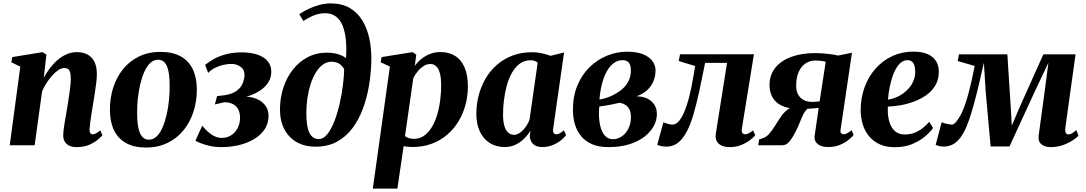

<svg xmlns="http://www.w3.org/2000/svg" viewBox="-20 -851 6364 1125"><path d="M236.5 -395Q251.5 -423.5 271.5 -450.2Q291.5 -477 316.2 -498.5Q341 -520 369.5 -532.8Q398 -545.5 430.5 -545.5Q485.5 -545.5 516.5 -513.2Q547.5 -481 547.5 -416Q547.5 -395 544 -365.8Q540.5 -336.5 535.5 -305Q530.5 -273.5 526 -245.5Q522 -220 517.2 -191.5Q512.5 -163 509 -137Q505.5 -111 504.5 -93Q504.5 -75.5 510 -69.8Q515.5 -64 522.5 -64Q531 -64 541.8 -69.2Q552.5 -74.5 567.5 -87L580 -59Q572 -48.5 552.2 -32Q532.5 -15.5 502 -2.2Q471.5 11 429 11Q401 11 383.5 1.5Q366 -8 358 -23.8Q350 -39.5 350.5 -60Q350.5 -70.5 352.5 -88.5Q354.5 -106.5 358.2 -128.8Q362 -151 366 -174.2Q370 -197.5 373.5 -218Q377 -240.5 380.8 -264.2Q384.5 -288 387.8 -311Q391 -334 393 -354.8Q395 -375.5 394.5 -391.5Q394.5 -414.5 390.8 -427.8Q387 -441 378.8 -446.8Q370.5 -452.5 356.5 -452.5Q340.5 -452.5 322.5 -440.8Q304.5 -429 286.8 -409.5Q269 -390 253.2 -365.5Q237.5 -341 226.5 -315L183 0H37L99 -460.5L46.5 -486L52 -516.5L229.5 -545.5L252 -531Z M920 -547Q991 -547 1038.2 -521Q1085.5 -495 1109.2 -446Q1133 -397 1133.5 -327.5Q1133.5 -259 1113.8 -197.2Q1094 -135.5 1055.8 -88.2Q1017.5 -41 961.8 -13.8Q906 13.5 835 13.5Q765.5 13.5 718.5 -12.8Q671.5 -39 648 -88Q624.5 -137 624 -205Q623.5 -275.5 643.2 -337.2Q663 -399 701.2 -446.2Q739.5 -493.5 794.8 -520.2Q850 -547 920 -547ZM906.5 -501Q879.5 -501 859.2 -481Q839 -461 824.5 -427.5Q810 -394 800.8 -353Q791.5 -312 787.2 -269.2Q783 -226.5 783.5 -188.5Q783.5 -135.5 791 -101Q798.5 -66.5 813.8 -49.5Q829 -32.5 851.5 -32.5Q878.5 -32.5 898.8 -52.5Q919 -72.5 933.2 -106.2Q947.5 -140 956.8 -181Q966 -222 970.2 -265Q974.5 -308 974 -346Q974 -400 966.8 -434.2Q959.5 -468.5 944.8 -484.8Q930 -501 906.5 -501Z M1279.5 11Q1241.5 11 1210.5 4.2Q1179.5 -2.5 1157.5 -11.5Q1135.5 -20.5 1125 -26.5L1165 -114.5Q1180.5 -95 1198.5 -78.8Q1216.5 -62.5 1237 -52.8Q1257.5 -43 1279 -43Q1309.5 -43 1333.8 -58Q1358 -73 1372.2 -100Q1386.5 -127 1386.5 -162Q1386.5 -189.5 1376 -209.8Q1365.5 -230 1345 -241Q1324.5 -252 1294.5 -252L1239 -239L1252 -288L1296 -293Q1345.5 -301 1370.5 -321.8Q1395.5 -342.5 1404 -367.5Q1412.5 -392.5 1412.5 -412Q1412.5 -444 1389.2 -460.2Q1366 -476.5 1336 -476.5Q1316 -476.5 1291.8 -471.5Q1267.5 -466.5 1243.2 -455Q1219 -443.5 1199.5 -424L1182 -471Q1206.5 -491 1237.8 -507.8Q1269 -524.5 1308.8 -534.2Q1348.5 -544 1397 -544Q1475.5 -544 1522.5 -514.8Q1569.5 -485.5 1569.5 -430Q1569.5 -396 1552.5 -369Q1535.5 -342 1506.5 -322.2Q1477.5 -302.5 1441.8 -290.2Q1406 -278 1369.5 -274L1360.5 -281Q1421 -290.5 1464.2 -278.2Q1507.5 -266 1530.5 -238.2Q1553.5 -210.5 1553.5 -174Q1553.5 -126 1529.2 -91.2Q1505 -56.5 1465.2 -33.8Q1425.5 -11 1377 0Q1328.5 11 1279.5 11Z M1829.5 8.5Q1766 8.5 1719.2 -17.8Q1672.5 -44 1646.5 -93Q1620.5 -142 1620.5 -210Q1620.5 -276.5 1640 -336.5Q1659.5 -396.5 1696 -443Q1732.5 -489.5 1783 -516Q1833.5 -542.5 1895 -542.5Q1932 -542.5 1962.8 -532.8Q1993.5 -523 2007.5 -510Q2012 -585 2004.2 -636Q1996.5 -687 1979.8 -717Q1963 -747 1939 -760.2Q1915 -773.5 1886.5 -773.5Q1855 -773.5 1825.2 -763Q1795.5 -752.5 1757.5 -728L1733.5 -768Q1761.5 -786.5 1792.2 -800.8Q1823 -815 1855 -823Q1887 -831 1919 -831Q1982.5 -831 2028 -805Q2073.5 -779 2102.5 -732Q2131.5 -685 2144.8 -621.8Q2158 -558.5 2155.5 -484.5Q2153.5 -417.5 2141.8 -347.8Q2130 -278 2106.5 -214.5Q2083 -151 2045.5 -100.5Q2008 -50 1954.5 -20.8Q1901 8.5 1829.5 8.5ZM1847.5 -36Q1875 -36 1898 -64.8Q1921 -93.5 1939 -140Q1957 -186.5 1969.8 -241.8Q1982.5 -297 1989.2 -351Q1996 -405 1996.5 -447Q1987.5 -461.5 1976.5 -471Q1965.5 -480.5 1952.2 -485Q1939 -489.5 1923 -489.5Q1896 -489.5 1873 -473.2Q1850 -457 1831.8 -428Q1813.5 -399 1801 -361Q1788.5 -323 1781.8 -279.8Q1775 -236.5 1775 -191.5Q1775 -133.5 1783.5 -99.5Q1792 -65.5 1808.5 -50.8Q1825 -36 1847.5 -36Z M2164.5 254 2264.5 -461 2210.5 -486 2216 -516.5 2397 -545.5 2419 -531 2410.5 -464.5Q2425.5 -486.5 2448.2 -505Q2471 -523.5 2499.2 -534.8Q2527.5 -546 2560.5 -546Q2611 -546 2647 -523.2Q2683 -500.5 2702.2 -455.5Q2721.5 -410.5 2721.5 -344.5Q2721.5 -289 2707.5 -236.8Q2693.5 -184.5 2666.2 -139.5Q2639 -94.5 2599.2 -60.8Q2559.5 -27 2508.2 -8.2Q2457 10.5 2395.5 10.5Q2383.5 10.5 2370.5 9Q2357.5 7.5 2345 5.5L2308.5 254ZM2353 -53.5Q2362.5 -46 2375.2 -41.8Q2388 -37.5 2405.5 -37.5Q2440 -37.5 2466 -56.5Q2492 -75.5 2511 -107.5Q2530 -139.5 2542 -180.2Q2554 -221 2559.5 -265.8Q2565 -310.5 2565 -353.5Q2565 -390 2558.5 -417.5Q2552 -445 2538 -460.5Q2524 -476 2501.5 -476Q2480 -476 2460.5 -463Q2441 -450 2425.8 -430.8Q2410.5 -411.5 2401.5 -392.5Z M3221.5 -99Q3219 -79.5 3224.2 -71.8Q3229.5 -64 3239.5 -64Q3248 -64 3258.8 -69.2Q3269.5 -74.5 3284 -87.5L3297 -59Q3288 -46.5 3268.5 -30.2Q3249 -14 3220.5 -1.8Q3192 10.5 3156.5 10.5Q3120.5 10.5 3102.2 -8.8Q3084 -28 3084.5 -58L3088.5 -85.5Q3075 -63 3053.5 -40.8Q3032 -18.5 3002.8 -4Q2973.5 10.5 2937 10.5Q2886 10.5 2848.5 -13.8Q2811 -38 2791 -81.8Q2771 -125.5 2771 -184Q2771 -239.5 2784.8 -292.2Q2798.5 -345 2825.2 -390.8Q2852 -436.5 2891.8 -471.2Q2931.5 -506 2983.2 -525.5Q3035 -545 3098 -545Q3127.5 -545 3155.8 -538.5Q3184 -532 3205.5 -524L3285 -543.5ZM3130.5 -484Q3124 -489.5 3113.8 -493.8Q3103.5 -498 3090 -498Q3053 -498 3026 -478.2Q2999 -458.5 2980 -425Q2961 -391.5 2949.5 -349.8Q2938 -308 2932.8 -264Q2927.5 -220 2927.5 -179.5Q2927.5 -138 2935.8 -111.8Q2944 -85.5 2958.5 -73.2Q2973 -61 2991.5 -61Q3005 -61 3018 -68Q3031 -75 3043 -87Q3055 -99 3065.2 -115Q3075.5 -131 3082.5 -148.5Z M3544.5 11Q3489 11 3449.8 -5.8Q3410.5 -22.5 3385.5 -52.5Q3360.5 -82.5 3348.8 -122.2Q3337 -162 3337 -207.5Q3337 -288.5 3363.8 -351.8Q3390.5 -415 3436 -458.8Q3481.5 -502.5 3537.8 -525.2Q3594 -548 3653 -548Q3713 -548 3750 -532.2Q3787 -516.5 3804 -491.5Q3821 -466.5 3821 -438.5Q3821 -408 3810 -378.5Q3799 -349 3774.5 -325Q3750 -301 3709 -286.5Q3746 -286.5 3772.8 -273.5Q3799.5 -260.5 3814.2 -237.2Q3829 -214 3829 -182.5Q3829 -146 3810.2 -111.8Q3791.5 -77.5 3755.2 -49.5Q3719 -21.5 3666 -5.2Q3613 11 3544.5 11ZM3571.5 -35.5Q3599 -35.5 3622.8 -51.5Q3646.5 -67.5 3661.5 -96.5Q3676.5 -125.5 3677 -163Q3677 -192.5 3668 -210Q3659 -227.5 3644 -236.8Q3629 -246 3611 -249Q3601.5 -247 3590.5 -244.5Q3579.5 -242 3567.8 -239.5Q3556 -237 3544 -235Q3531.5 -233 3518.5 -230.8Q3505.5 -228.5 3491.5 -227Q3490.5 -217.5 3490 -206Q3489.5 -194.5 3489.5 -183.5Q3489.5 -144.5 3497.8 -110.8Q3506 -77 3524.2 -56.2Q3542.5 -35.5 3571.5 -35.5ZM3492.5 -268Q3510 -270.5 3525.8 -275.2Q3541.5 -280 3555.2 -285.8Q3569 -291.5 3579.5 -298Q3611.5 -314.5 3633 -335.5Q3654.5 -356.5 3665.5 -382.2Q3676.5 -408 3676.5 -437Q3676.5 -468.5 3665 -483.5Q3653.5 -498.5 3628 -498.5Q3598.5 -498.5 3574.8 -480.2Q3551 -462 3534 -430.2Q3517 -398.5 3506.5 -356.8Q3496 -315 3492.5 -268Z M4327 -98Q4324 -77 4331.2 -70.5Q4338.5 -64 4345.5 -64Q4354 -64 4365.5 -69.2Q4377 -74.5 4392.5 -87L4405.5 -58.5Q4394.5 -45 4372.8 -28.8Q4351 -12.5 4321.5 -0.8Q4292 11 4256 11Q4212 11 4190 -10.2Q4168 -31.5 4174.5 -69.5L4240 -482.5H4111.5Q4093.5 -392 4076.8 -314.5Q4060 -237 4041.8 -175.8Q4023.5 -114.5 4000.5 -73.5Q3977 -32 3949.2 -12Q3921.5 8 3886 8Q3868.5 8 3852.8 4.5Q3837 1 3831 -2.5L3867 -134Q3872.5 -132.5 3881 -129.2Q3889.5 -126 3899.8 -123.5Q3910 -121 3919.5 -121Q3936.5 -121 3950.5 -133.8Q3964.5 -146.5 3976.5 -168.2Q3988.5 -190 3998 -217.2Q4007.5 -244.5 4015.5 -273Q4025 -309.5 4032.2 -346.2Q4039.5 -383 4044.8 -414Q4050 -445 4053 -464L3957 -493.5L3964.5 -533H4397.5Z M4969.5 -88.5 4982 -60Q4974.5 -50 4954.2 -33.2Q4934 -16.5 4903.5 -3Q4873 10.5 4832.5 10.5Q4792.5 10.5 4771.5 -7Q4750.5 -24.5 4752.5 -50L4777 -218.5Q4768.5 -217.5 4756.5 -216.8Q4744.5 -216 4732.5 -215.2Q4720.5 -214.5 4711.5 -213.5Q4698 -203 4687.8 -182.5Q4677.5 -162 4667.8 -137.2Q4658 -112.5 4645.5 -87Q4627.5 -50 4608.2 -25Q4589 0 4565 0H4423L4427.5 -33.5L4447.5 -40.5Q4469.5 -47 4487 -67Q4504.5 -87 4520.5 -113.2Q4536.5 -139.5 4553.8 -164.8Q4571 -190 4592 -207Q4613 -224 4641 -225L4657.5 -214Q4608 -214 4575.5 -225.8Q4543 -237.5 4524.2 -257.2Q4505.5 -277 4497.2 -301.5Q4489 -326 4489 -351.5Q4488.5 -410.5 4521.8 -452.8Q4555 -495 4615.8 -517.5Q4676.5 -540 4757.5 -540Q4776 -540 4797.8 -538.5Q4819.5 -537 4843.2 -534Q4867 -531 4890.5 -525.5L4972 -542L4905 -90Q4902.5 -75 4910 -69.5Q4917.5 -64 4923.5 -64Q4932 -64 4944.2 -70.2Q4956.5 -76.5 4969.5 -88.5ZM4782.5 -257 4818 -488.5Q4812.5 -491 4802 -492.8Q4791.5 -494.5 4779.5 -495.5Q4767.5 -496.5 4757 -496.5Q4726 -496.5 4700.5 -479.8Q4675 -463 4660 -430Q4645 -397 4645 -348Q4645 -304 4670.2 -279Q4695.5 -254 4737.5 -254Q4744 -254 4752.5 -254.5Q4761 -255 4769.2 -255.8Q4777.5 -256.5 4782.5 -257Z M5447 -101Q5433.5 -80.5 5403.2 -54Q5373 -27.5 5327.8 -8Q5282.5 11.5 5224 11.5Q5170 11.5 5131.8 -6.8Q5093.5 -25 5069.5 -55.8Q5045.5 -86.5 5034.5 -124.8Q5023.5 -163 5023 -203.5Q5023 -277.5 5046 -340.2Q5069 -403 5110.8 -449.8Q5152.5 -496.5 5208.8 -522.5Q5265 -548.5 5330.5 -548.5Q5383.5 -548.5 5416.2 -533.5Q5449 -518.5 5464.8 -492.5Q5480.5 -466.5 5481 -434Q5481.5 -387.5 5462 -353.2Q5442.5 -319 5409.8 -295.2Q5377 -271.5 5337.2 -256.5Q5297.5 -241.5 5257 -234.5Q5216.5 -227.5 5182 -226.5Q5180.5 -191 5185.5 -161.2Q5190.5 -131.5 5202.5 -109.5Q5214.5 -87.5 5234 -75.2Q5253.5 -63 5281 -63Q5315 -63 5341.8 -74.2Q5368.5 -85.5 5389.2 -102.8Q5410 -120 5425 -137.5ZM5298.5 -498.5Q5271 -498.5 5250.5 -476.8Q5230 -455 5216 -420Q5202 -385 5193.8 -344.8Q5185.5 -304.5 5183 -267.5Q5202.5 -269.5 5224.8 -278Q5247 -286.5 5268 -300.8Q5289 -315 5306 -334.8Q5323 -354.5 5333 -379.2Q5343 -404 5342.5 -433.5Q5341.5 -468 5330 -483.2Q5318.5 -498.5 5298.5 -498.5Z M6135.5 11Q6102 11 6081.8 -5.8Q6061.5 -22.5 6066 -57.5L6101 -314.5L6123 -483.5L6047 -323L5895 7H5784.5L5755.5 -314L5745 -483Q5730.5 -418.5 5716.2 -358.2Q5702 -298 5687.5 -244.8Q5673 -191.5 5658 -148Q5643 -104.5 5626 -74Q5603.5 -32 5574.8 -12Q5546 8 5508 8Q5501 8 5491 6.2Q5481 4.5 5473 2Q5465 -0.5 5462.5 -2.5L5497.5 -134.5Q5502.5 -132 5514 -128.8Q5525.5 -125.5 5538.2 -123.2Q5551 -121 5557.5 -121Q5563 -121 5568.2 -124.2Q5573.5 -127.5 5579 -133.2Q5584.5 -139 5590.2 -147.2Q5596 -155.5 5601.5 -165Q5616 -187 5629.5 -223.5Q5643 -260 5654.5 -303Q5666 -346 5675.2 -388.2Q5684.5 -430.5 5691 -464.5L5591.5 -493.5L5599 -532.5H5882.5L5902.5 -219.5L5908.5 -115L5953 -219.5L6093.5 -532.5H6282L6222.5 -104.5Q6220.5 -90 6222.2 -80.8Q6224 -71.5 6228.5 -67.5Q6233 -63.5 6238.5 -63.5Q6250 -63.5 6262.5 -70.8Q6275 -78 6286.5 -89L6299.5 -56Q6291.5 -46.5 6268.5 -30.8Q6245.5 -15 6211.5 -2Q6177.5 11 6135.5 11Z"/></svg>

Font: Merriweather 72pt ExtraBold
Style: Italic
Weight: 800
Italic angle: -7.8°
Version: Version 2.101